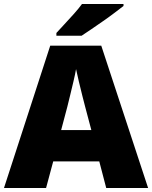

<svg xmlns="http://www.w3.org/2000/svg" viewBox="-20 -947 766 967"><path d="M515 0 480 -134H248L212 0H0L233 -717H490L726 0ZM409 -409Q404 -428 395 -463.5Q386 -499 377 -537Q368 -575 363 -599Q359 -575 350.5 -539Q342 -503 333.5 -468Q325 -433 319 -409L288 -292H440ZM602 -917Q584 -903 557 -882.5Q530 -862 499 -840.5Q468 -819 439.5 -799.5Q411 -780 391 -767H264V-781Q281 -800 305 -825.5Q329 -851 353 -878Q377 -905 393 -927H602Z"/></svg>

Font: Noto Sans Thai Black
Style: Regular
Weight: 900
Version: Version 2.001